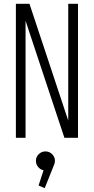

<svg xmlns="http://www.w3.org/2000/svg" viewBox="-20 -720 490 1003"><path d="M336.5 -700H387.5V0H316.5L113.5 -611.5V0H63V-700H134L336.5 -90ZM267 120Q267 132.5 261.5 143.5L213.5 263L181.5 249L207.5 169.5Q190.5 166 179 152Q167.5 138 167.5 120Q167.5 100 182.2 85.5Q197 71 217.5 71Q238 71 252.5 85.5Q267 100 267 120Z"/></svg>

Font: League Mono Condensed UltraLight
Style: Regular
Weight: 200
Width: 1
Designer: Tyler Finck
Foundry: The League of Moveable Type / Tyler Finck
Version: Version 2.210